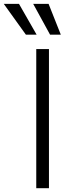

<svg xmlns="http://www.w3.org/2000/svg" viewBox="-109 -984 357 1004"><path d="M147 -727.5V0H80.6V-727.5ZM26.4 -802.7 -89.4 -963.9H-9.8L82.5 -802.7ZM152.8 -802.7 64.5 -963.9H145L209 -802.7Z"/></svg>

Font: Inter Tight Light
Style: Regular
Weight: 300
Designer: Rasmus Andersson
Foundry: rsms
Version: Version 3.004